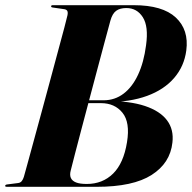

<svg xmlns="http://www.w3.org/2000/svg" viewBox="-36 -720 740 740"><path d="M389.5 -640.5Q379 -601.5 365.2 -550.5Q351.5 -499.5 336.5 -443Q321.5 -386.5 306.5 -330Q291.5 -273.5 277.8 -221.8Q264 -170 253.5 -129Q243 -88 236.5 -62.5Q232 -45.5 237.2 -34Q242.5 -22.5 257.2 -16.8Q272 -11 298.5 -11Q359.5 -11 400 -51Q440.5 -91 453.5 -172Q466 -248.5 436 -285.5Q406 -322.5 353 -322.5H264L265.5 -333.5H363.5Q406.5 -333.5 440.2 -359Q474 -384.5 496.2 -432.2Q518.5 -480 527 -546Q537 -618 514.5 -653.5Q492 -689 451 -689Q426 -689 411.5 -678.2Q397 -667.5 389.5 -640.5ZM167.5 -700H479.5Q590.5 -700 641.5 -652.5Q692.5 -605 682 -525.5Q674 -464.5 635.2 -419.5Q596.5 -374.5 531 -350.5Q465.5 -326.5 377.5 -326.5L374.5 -331Q464.5 -331 522.8 -311.5Q581 -292 607.8 -256.2Q634.5 -220.5 628.5 -170.5Q620 -91.5 548.5 -45.8Q477 0 336.5 0H-10Q-13 0 -14.5 -0.8Q-16 -1.5 -16 -3.5Q-16 -6 -14.2 -7.2Q-12.5 -8.5 -9.5 -9L33.5 -14.5Q42.5 -15.5 47.8 -22Q53 -28.5 56 -38.5Q59.5 -50.5 69.5 -87.2Q79.5 -124 94 -177Q108.5 -230 125 -290.8Q141.5 -351.5 157.8 -412Q174 -472.5 188.2 -525Q202.5 -577.5 212 -613.5Q221.5 -649.5 224 -661Q226.5 -673 223 -678.5Q219.5 -684 209 -685L167.5 -691Q163.5 -691.5 162.2 -692.8Q161 -694 161 -696Q161 -698 162.8 -699Q164.5 -700 167.5 -700Z"/></svg>

Font: Fraunces 120pt
Style: Bold Italic
Weight: 700
Italic angle: -16°
Version: Version 1.000;[b76b70a41]